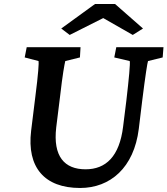

<svg xmlns="http://www.w3.org/2000/svg" viewBox="-20 -925 834 956"><path d="M113 -690 103 -639 172 -621C174 -614 171 -560 156 -444L135 -274C113 -92 201 11 379 11C529 11 647 -90 671 -283L688 -423C704 -551 714 -614 717 -621L790 -639L794 -690H559L549 -639L626 -621C629 -610 622 -534 609 -423L593 -295C575 -146 507 -82 406 -82C301 -82 243 -146 260 -291L279 -444C292 -558 301 -604 305 -621L378 -639L381 -690ZM285 -783 327 -751 494 -835 641 -751 692 -783 553 -905H453Z"/></svg>

Font: TPK Tissa Web SemiBold
Style: Italic
Weight: 600
Italic angle: -7°
Designer: Jacques Le Bailly, Suppakit Chalermlarp | Katatrad Co.,Ltd.
Foundry: Jacques Le Bailly, Cadson Demak Co.,Ltd.
Version: Version 5.000;Glyphs 3.1.2 (3151)